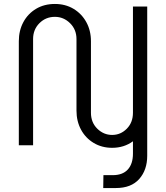

<svg xmlns="http://www.w3.org/2000/svg" viewBox="-20 -733 838 969"><path d="M501 216 502 151H549Q599 151 625 122.5Q651 94 651 42V-20Q606 13 546 13Q494 13 453 -11.5Q412 -36 389 -78.5Q366 -121 366 -175V-536Q366 -584 333.5 -616Q301 -648 257 -648Q211 -648 179 -616Q147 -584 147 -536V0H75V-525Q75 -579 98 -621.5Q121 -664 162 -688.5Q203 -713 257 -713Q310 -713 351 -688.5Q392 -664 415.5 -621.5Q439 -579 439 -525V-164Q439 -115 471 -83.5Q503 -52 546 -52Q589 -52 620 -83.5Q651 -115 651 -164V-700H723V53Q723 125 682.5 170.5Q642 216 565 216Z"/></svg>

Font: MuseoModerno Light
Style: Regular
Weight: 300
Designer: Pablo Cosgaya, Héctor Gatti, Marcela Romero, and the Authors of The MuseoModerno Project.
Foundry: Omnibus-Type Team
Version: Version 1.001